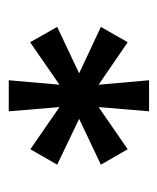

<svg xmlns="http://www.w3.org/2000/svg" viewBox="20 -748 368 449"><g transform="rotate(-90 204.5 -524.0)"><path d="M168.2 -359.9 178.1 -477.9 79.5 -409.9 43.4 -472.6 150.6 -523.4 43.4 -574.8 79.5 -637.5 178.1 -569.4 168.2 -688H240.8L230.4 -569.4L329.7 -638.1L365.6 -574.8L257 -523.4L365.6 -472.6L329.7 -409.9L230.4 -477.9L240.8 -359.9Z"/></g></svg>

Font: Saira Thin Condensed
Style: Regular
Weight: 100
Width: 3
Version: Version 1.101